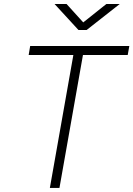

<svg xmlns="http://www.w3.org/2000/svg" viewBox="-20 -918 652 938"><path d="M223.6 0 338.4 -649.4H120.1L127.4 -693.4H611.8L604 -649.4H385.3L270.5 0ZM363.3 -771.5 246.6 -898.4H305.2L386.7 -808.6L499.5 -898.4H564.9L403.3 -771.5Z"/></svg>

Font: Cascadia Mono ExtraLight
Style: Italic
Weight: 200
Italic angle: -10°
Monospace: yes
Designer: Aaron Bell
Foundry: Saja Typeworks
Version: Version 2404.023; ttfautohint (v1.8.4)